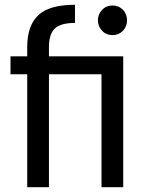

<svg xmlns="http://www.w3.org/2000/svg" viewBox="-20 -784 611 804"><path d="M185 -587C185 -587 185 -587 185 -587C185 -623 193 -649 210 -665C226 -680 254 -688 294 -688C294 -688 294 -764 294 -764C294 -764 294 -764 294 -764C224 -764 173 -750 142 -722C110 -693 94 -648 94 -587C94 -587 94 -548 94 -548C94 -548 24 -548 24 -548C24 -548 24 -473 24 -473C24 -473 94 -473 94 -473C94 -473 94 0 94 0C94 0 185 0 185 0C185 0 185 -473 185 -473C185 -473 405 -473 405 -473C405 -473 405 0 405 0C405 0 496 0 496 0C496 0 496 -548 496 -548C496 -548 185 -548 185 -548C185 -548 185 -587 185 -587ZM451 -637C451 -637 451 -637 451 -637C468 -637 483 -643 495 -655C506 -667 512 -682 512 -699C512 -699 512 -699 512 -699C512 -716 506 -731 495 -743C483 -755 468 -761 451 -761C451 -761 451 -761 451 -761C434 -761 419 -755 408 -743C396 -731 390 -716 390 -699C390 -699 390 -699 390 -699C390 -682 396 -667 408 -655C419 -643 434 -637 451 -637Z"/></svg>

Font: Girnar Poppins
Style: Regular
Weight: 500
Designer: Ninad Kale (Devanagari), Jonny Pinhorn (Latin)
Foundry: Indian Type Foundry
Version: ""